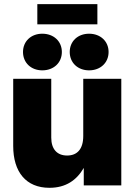

<svg xmlns="http://www.w3.org/2000/svg" viewBox="-20 -897 651 929"><path d="M219.2 11.7C298.8 11.7 351.1 -25.4 385.3 -84.5V0H566.9V-515.6H382.8V-239.3C382.8 -175.3 353.5 -144.5 304.7 -144.5C255.9 -144.5 228 -175.8 228 -231V-515.6H43.9V-190.9C43.9 -65.4 105.5 11.7 219.2 11.7ZM411.1 -556.6C465.8 -556.6 505.4 -593.3 505.4 -645.5C505.4 -697.3 465.8 -733.9 411.1 -733.9C356.4 -733.9 317.4 -697.3 317.4 -645.5C317.4 -593.3 356.4 -556.6 411.1 -556.6ZM184.6 -556.6C239.7 -556.6 279.3 -593.3 279.3 -645.5C279.3 -697.3 239.7 -733.9 184.6 -733.9C130.4 -733.9 91.3 -697.3 91.3 -645.5C91.3 -593.3 130.4 -556.6 184.6 -556.6ZM451.2 -877H160.6V-779.3H451.2Z"/></svg>

Font: Raveo Display Display ExtraBold
Style: Regular
Weight: 800
Designer: Jakub Foglar, Rasmus Andersson (Inter)
Foundry: Jakubfoglar.com
Version: Version 1.100;Glyphs 3.2.3 (3260)